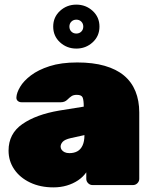

<svg xmlns="http://www.w3.org/2000/svg" viewBox="-20 -800 662 830"><path d="M211 10Q154 10 110 -11Q66 -32 41.5 -68Q17 -104 17 -149Q17 -222 76.5 -263.5Q136 -305 236 -322L342 -339V-340Q342 -366 337.5 -378Q333 -390 312 -390Q298 -390 289.5 -384.5Q281 -379 271 -369Q260 -358 243 -358H73Q63 -358 56.5 -364Q50 -370 51 -380Q52 -399 67 -424.5Q82 -450 113.5 -474Q145 -498 194.5 -514Q244 -530 314 -530Q382 -530 432.5 -515.5Q483 -501 516 -473.5Q549 -446 565.5 -405.5Q582 -365 582 -314V-27Q582 -16 574 -8Q566 0 555 0H380Q369 0 361 -8Q353 -16 353 -27V-55Q339 -35 317.5 -20.5Q296 -6 269 2Q242 10 211 10ZM280 -138Q300 -138 314.5 -146Q329 -154 337 -171.5Q345 -189 345 -215V-216L286 -203Q260 -197 251 -187Q242 -177 242 -166Q242 -159 246.5 -152.5Q251 -146 259.5 -142Q268 -138 280 -138ZM310 -590Q269 -590 239.5 -617Q210 -644 210 -685Q210 -726 239.5 -753Q269 -780 310 -780Q351 -780 380.5 -753Q410 -726 410 -685Q410 -644 380.5 -617Q351 -590 310 -590ZM310 -655Q323 -655 331.5 -663.5Q340 -672 340 -685Q340 -698 331.5 -706.5Q323 -715 310 -715Q297 -715 288.5 -706.5Q280 -698 280 -685Q280 -672 288.5 -663.5Q297 -655 310 -655Z"/></svg>

Font: Rubik Light Black
Style: Regular
Weight: 900
Version: Version 2.104